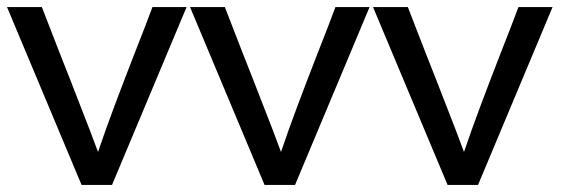

<svg xmlns="http://www.w3.org/2000/svg" viewBox="-34 -521 1601 541"><path d="M281.7 0 491.7 -501H395.5C384.3 -470.2 367.7 -427.7 346.2 -373C303.7 -263.7 270 -175.3 242.2 -92.8C227.1 -133.3 210.9 -176.3 192.9 -221.7C175.3 -267.1 155.8 -317.4 133.8 -372.6L84 -501H-14.2L195.8 0Z M797.4 0 1007.3 -501H911.1C899.9 -470.2 883.3 -427.7 861.8 -373C819.3 -263.7 785.6 -175.3 757.8 -92.8C742.7 -133.3 726.6 -176.3 708.5 -221.7C690.9 -267.1 671.4 -317.4 649.4 -372.6L599.6 -501H501.5L711.4 0Z M1313 0 1522.9 -501H1426.8C1415.5 -470.2 1398.9 -427.7 1377.4 -373C1335 -263.7 1301.3 -175.3 1273.4 -92.8C1258.3 -133.3 1242.2 -176.3 1224.1 -221.7C1206.5 -267.1 1187 -317.4 1165 -372.6L1115.2 -501H1017.1L1227.1 0Z"/></svg>

Font: Ride
Style: Regular
Weight: 400
Version: Version 3.000